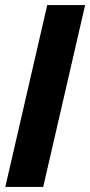

<svg xmlns="http://www.w3.org/2000/svg" viewBox="-20 -740 357 760"><path d="M1 0 167 -720H317L151 0Z"/></svg>

Font: Instrument Sans
Style: Bold Italic
Weight: 700
Italic angle: -13°
Designer: Rodrigo Fuenzalida
Foundry: fragTYPE
Version: Version 1.000;gftools[0.9.28]